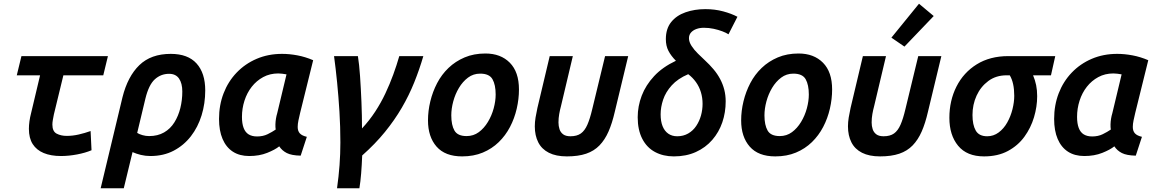

<svg xmlns="http://www.w3.org/2000/svg" viewBox="-20 -825 6200 1030"><path d="M307 12Q253 12 214.5 -4Q176 -20 155.5 -52Q135 -84 135 -134Q135 -153 138 -174.5Q141 -196 147 -219L195 -421H70L95 -524H559L534 -421H320L269 -211Q266 -196 263.5 -182Q261 -168 261 -157Q261 -120 284 -108Q307 -96 338 -96Q370 -96 402.5 -103.5Q435 -111 466 -122L471 -19Q438 -5 393.5 3.5Q349 12 307 12Z M520 185 637 -303Q665 -415 727.5 -475.5Q790 -536 896 -536Q988 -536 1034.5 -484.5Q1081 -433 1081 -340Q1081 -270 1061.5 -206.5Q1042 -143 1004 -94Q966 -45 911.5 -16.5Q857 12 787 12Q760 12 735.5 6Q711 0 691 -9L644 185ZM780 -95Q826 -95 860 -114.5Q894 -134 915.5 -168.5Q937 -203 947.5 -245.5Q958 -288 958 -334Q958 -378 940.5 -403.5Q923 -429 887 -429Q843 -429 810.5 -399.5Q778 -370 760 -296L716 -112Q727 -105 744.5 -100Q762 -95 780 -95Z M1317 12Q1265 12 1229 -11.5Q1193 -35 1174 -79.5Q1155 -124 1155 -187Q1155 -261 1179.5 -324.5Q1204 -388 1249.5 -435.5Q1295 -483 1357 -509.5Q1419 -536 1493 -536Q1533 -536 1575.5 -528Q1618 -520 1660 -502L1590 -219Q1585 -198 1581 -179Q1577 -160 1577 -144Q1577 -122 1588.5 -109.5Q1600 -97 1626 -91L1593 10Q1544 9 1518.5 -4Q1493 -17 1478 -40Q1456 -22 1413.5 -5Q1371 12 1317 12ZM1359 -93Q1391 -93 1415.5 -105Q1440 -117 1459 -130Q1457 -143 1457.5 -158.5Q1458 -174 1460.5 -189Q1463 -204 1467 -217L1517 -426Q1506 -428 1494.5 -429.5Q1483 -431 1473 -431Q1428 -431 1392 -411.5Q1356 -392 1330.5 -359.5Q1305 -327 1291.5 -285Q1278 -243 1278 -198Q1278 -162 1287 -138.5Q1296 -115 1314 -104Q1332 -93 1359 -93Z M1788 185Q1797 122 1801.5 61Q1806 0 1806 -61Q1806 -145 1801 -226Q1796 -307 1788.5 -382.5Q1781 -458 1772 -524H1900Q1907 -482 1911.5 -416.5Q1916 -351 1919 -278Q1922 -205 1922 -136Q1962 -179 1993 -226.5Q2024 -274 2047.5 -324Q2071 -374 2089.5 -424.5Q2108 -475 2122 -524H2251Q2230 -452 2202 -382.5Q2174 -313 2135.5 -247Q2097 -181 2045 -117Q1993 -53 1923 9Q1921 60 1917.5 104.5Q1914 149 1908 185Z M2459 14Q2368 14 2322 -38.5Q2276 -91 2276 -179Q2276 -230 2288.5 -281.5Q2301 -333 2325 -379Q2349 -425 2386 -460.5Q2423 -496 2472.5 -517Q2522 -538 2584 -538Q2666 -538 2715 -488.5Q2764 -439 2764 -345Q2764 -294 2752 -242Q2740 -190 2716 -144Q2692 -98 2655.5 -62.5Q2619 -27 2570 -6.5Q2521 14 2459 14ZM2483 -95Q2520 -95 2548.5 -116Q2577 -137 2597.5 -171Q2618 -205 2628.5 -244Q2639 -283 2639 -318Q2639 -370 2622 -400Q2605 -430 2556 -430Q2519 -430 2490.5 -408.5Q2462 -387 2442 -353.5Q2422 -320 2411.5 -281Q2401 -242 2401 -206Q2401 -154 2418 -124.5Q2435 -95 2483 -95Z M3021 14Q2963 14 2924.5 -5.5Q2886 -25 2867.5 -61.5Q2849 -98 2849 -147Q2849 -170 2853 -194.5Q2857 -219 2863 -246L2929 -524H3053L2989 -254Q2984 -236 2980 -213.5Q2976 -191 2976 -168Q2976 -149 2981.5 -132Q2987 -115 3001 -104.5Q3015 -94 3040 -94Q3075 -94 3096 -109Q3117 -124 3131 -156Q3145 -188 3157 -239L3226 -524H3350L3278 -225Q3264 -164 3244.5 -119.5Q3225 -75 3196 -45Q3167 -15 3124.5 -0.5Q3082 14 3021 14Z M3595 14Q3538 14 3494 -9.5Q3450 -33 3425.5 -80.5Q3401 -128 3401 -196Q3401 -255 3422.5 -311.5Q3444 -368 3489 -416.5Q3534 -465 3606 -499Q3580 -525 3566 -552Q3552 -579 3552 -615Q3552 -671 3580.5 -706.5Q3609 -742 3657.5 -759Q3706 -776 3764 -776Q3815 -776 3859.5 -764Q3904 -752 3936 -735L3888 -641Q3876 -649 3855 -657Q3834 -665 3808.5 -670.5Q3783 -676 3756 -676Q3734 -676 3716 -669.5Q3698 -663 3687 -650.5Q3676 -638 3676 -620Q3676 -600 3690 -578.5Q3704 -557 3724 -537.5Q3744 -518 3761 -502Q3787 -478 3808 -453Q3829 -428 3843.5 -400.5Q3858 -373 3865.5 -343.5Q3873 -314 3873 -281Q3873 -222 3855 -169Q3837 -116 3801 -74.5Q3765 -33 3713 -9.5Q3661 14 3595 14ZM3613 -94Q3646 -94 3672 -109Q3698 -124 3715 -149.5Q3732 -175 3740.5 -205.5Q3749 -236 3749 -268Q3749 -301 3740 -330.5Q3731 -360 3713.5 -384.5Q3696 -409 3672 -427Q3616 -403 3583.5 -367Q3551 -331 3537.5 -290.5Q3524 -250 3524 -212Q3524 -174 3534.5 -148Q3545 -122 3565 -108Q3585 -94 3613 -94Z M4139 14Q4048 14 4002 -38.5Q3956 -91 3956 -179Q3956 -230 3968.5 -281.5Q3981 -333 4005 -379Q4029 -425 4066 -460.5Q4103 -496 4152.5 -517Q4202 -538 4264 -538Q4346 -538 4395 -488.5Q4444 -439 4444 -345Q4444 -294 4432 -242Q4420 -190 4396 -144Q4372 -98 4335.5 -62.5Q4299 -27 4250 -6.5Q4201 14 4139 14ZM4163 -95Q4200 -95 4228.5 -116Q4257 -137 4277.5 -171Q4298 -205 4308.5 -244Q4319 -283 4319 -318Q4319 -370 4302 -400Q4285 -430 4236 -430Q4199 -430 4170.5 -408.5Q4142 -387 4122 -353.5Q4102 -320 4091.5 -281Q4081 -242 4081 -206Q4081 -154 4098 -124.5Q4115 -95 4163 -95Z M4701 14Q4643 14 4604.5 -5.5Q4566 -25 4547.5 -61.5Q4529 -98 4529 -147Q4529 -170 4533 -194.5Q4537 -219 4543 -246L4609 -524H4733L4669 -254Q4664 -236 4660 -213.5Q4656 -191 4656 -168Q4656 -149 4661.5 -132Q4667 -115 4681 -104.5Q4695 -94 4720 -94Q4755 -94 4776 -109Q4797 -124 4811 -156Q4825 -188 4837 -239L4906 -524H5030L4958 -225Q4944 -164 4924.5 -119.5Q4905 -75 4876 -45Q4847 -15 4804.5 -0.5Q4762 14 4701 14ZM4832 -575 4762 -623 4910 -805 4989 -739Z M5259 14Q5167 14 5120 -43Q5073 -100 5073 -193Q5073 -285 5111 -360.5Q5149 -436 5220 -480Q5291 -524 5389 -524H5641L5618 -421H5522Q5533 -395 5538.5 -368Q5544 -341 5544 -309Q5544 -253 5527 -196Q5510 -139 5475.5 -91.5Q5441 -44 5387 -15Q5333 14 5259 14ZM5276 -94Q5310 -94 5337.5 -114.5Q5365 -135 5383.5 -168Q5402 -201 5411.5 -239Q5421 -277 5421 -311Q5421 -346 5415 -373.5Q5409 -401 5397 -421H5380Q5323 -421 5282 -390.5Q5241 -360 5219 -312Q5197 -264 5197 -208Q5197 -155 5214.5 -124.5Q5232 -94 5276 -94Z M5797 12Q5745 12 5709 -11.5Q5673 -35 5654 -79.5Q5635 -124 5635 -187Q5635 -261 5659.5 -324.5Q5684 -388 5729.5 -435.5Q5775 -483 5837 -509.5Q5899 -536 5973 -536Q6013 -536 6055.5 -528Q6098 -520 6140 -502L6070 -219Q6065 -198 6061 -179Q6057 -160 6057 -144Q6057 -122 6068.5 -109.5Q6080 -97 6106 -91L6073 10Q6024 9 5998.5 -4Q5973 -17 5958 -40Q5936 -22 5893.5 -5Q5851 12 5797 12ZM5839 -93Q5871 -93 5895.5 -105Q5920 -117 5939 -130Q5937 -143 5937.5 -158.5Q5938 -174 5940.5 -189Q5943 -204 5947 -217L5997 -426Q5986 -428 5974.5 -429.5Q5963 -431 5953 -431Q5908 -431 5872 -411.5Q5836 -392 5810.5 -359.5Q5785 -327 5771.5 -285Q5758 -243 5758 -198Q5758 -162 5767 -138.5Q5776 -115 5794 -104Q5812 -93 5839 -93Z"/></svg>

Font: Ubuntu Sans Mono SemiBold
Style: Italic
Weight: 600
Italic angle: -13.5°
Monospace: yes
Designer: Dalton Maag Ltd
Foundry: Dalton Maag Ltd
Version: Version 1.006